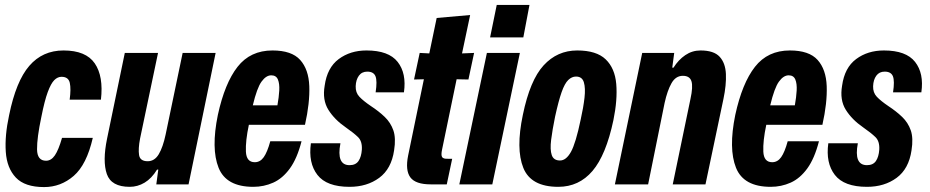

<svg xmlns="http://www.w3.org/2000/svg" viewBox="-20 -749 3778 780"><path d="M159 11Q81 11 44.5 -27.5Q8 -66 3.5 -132Q-1 -198 17 -281Q45 -419 99 -481.5Q153 -544 238 -544Q329 -544 365 -491.5Q401 -439 390 -344H263Q269 -388 263.5 -412.5Q258 -437 230 -437Q214 -437 200.5 -423.5Q187 -410 174 -375Q161 -340 148 -274Q130 -189 130.5 -142.5Q131 -96 167 -96Q188 -96 203 -118Q218 -140 232 -189H357Q332 -80 279.5 -34.5Q227 11 159 11Z M507 10Q432 10 414 -42Q396 -94 415 -186L487 -534H622L549 -186Q541 -144 545 -119Q549 -94 580 -94Q608 -94 625 -122.5Q642 -151 653 -203L722 -534H856L746 0H615L623 -60H618Q596 -24 567.5 -7Q539 10 507 10Z M1009 10Q899 10 868 -67.5Q837 -145 865 -282Q893 -411 945 -477.5Q997 -544 1087 -544Q1165 -544 1199.5 -505.5Q1234 -467 1236.5 -399Q1239 -331 1219 -242H991Q977 -176 979 -133Q981 -90 1015 -90Q1037 -90 1051.5 -110.5Q1066 -131 1078 -175H1205Q1187 -105 1157.5 -64.5Q1128 -24 1090 -7Q1052 10 1009 10ZM1082 -443Q1061 -443 1042.5 -417.5Q1024 -392 1007 -321H1107Q1113 -354 1114.5 -381.5Q1116 -409 1109 -426Q1102 -443 1082 -443Z M1400 10Q1307 10 1269.5 -38.5Q1232 -87 1243 -167H1363Q1346 -78 1400 -78Q1425 -78 1436.5 -95Q1448 -112 1450 -141Q1452 -175 1434.5 -192Q1417 -209 1384 -232Q1339 -263 1314 -303Q1289 -343 1299 -401Q1309 -474 1356 -509Q1403 -544 1469 -544Q1559 -544 1595.5 -497.5Q1632 -451 1621 -374H1506Q1513 -420 1505.5 -439Q1498 -458 1472 -458Q1450 -458 1438 -441.5Q1426 -425 1425 -399Q1424 -373 1440 -356Q1456 -339 1487 -318Q1519 -297 1543 -274Q1567 -251 1578 -219.5Q1589 -188 1581 -138Q1570 -63 1520.5 -26.5Q1471 10 1400 10Z M1730 0Q1668 0 1647 -28.5Q1626 -57 1638 -117L1702 -427L1662 -426L1685 -534L1724 -532L1754 -676L1890 -688L1857 -532L1906 -534L1883 -426L1835 -427L1776 -142Q1771 -119 1776 -111Q1781 -103 1800 -104H1817L1795 0Z M1971 -597 1998 -729H2131L2106 -597ZM1846 0 1958 -534H2092L1980 0Z M2248 10Q2137 10 2106 -67Q2075 -144 2104 -282Q2133 -423 2188.5 -483.5Q2244 -544 2325 -544Q2403 -544 2440.5 -508Q2478 -472 2483.5 -408Q2489 -344 2472 -261Q2442 -119 2387 -54.5Q2332 10 2248 10ZM2255 -97Q2280 -97 2299.5 -132Q2319 -167 2339 -263Q2350 -312 2354.5 -351.5Q2359 -391 2352 -414.5Q2345 -438 2320 -438Q2303 -438 2288.5 -424Q2274 -410 2261.5 -374.5Q2249 -339 2235 -275Q2224 -221 2219 -181Q2214 -141 2221.5 -119Q2229 -97 2255 -97Z M2478 0 2589 -534H2719L2711 -474H2716Q2736 -506 2764 -525Q2792 -544 2826 -544Q2880 -544 2903.5 -518.5Q2927 -493 2929 -448.5Q2931 -404 2919 -347L2846 0H2713L2785 -347Q2796 -397 2789 -419Q2782 -441 2754 -441Q2725 -441 2708 -411Q2691 -381 2680 -331L2613 0Z M3111 10Q3001 10 2970 -67.5Q2939 -145 2967 -282Q2995 -411 3047 -477.5Q3099 -544 3189 -544Q3267 -544 3301.5 -505.5Q3336 -467 3338.5 -399Q3341 -331 3321 -242H3093Q3079 -176 3081 -133Q3083 -90 3117 -90Q3139 -90 3153.5 -110.5Q3168 -131 3180 -175H3307Q3289 -105 3259.5 -64.5Q3230 -24 3192 -7Q3154 10 3111 10ZM3184 -443Q3163 -443 3144.5 -417.5Q3126 -392 3109 -321H3209Q3215 -354 3216.5 -381.5Q3218 -409 3211 -426Q3204 -443 3184 -443Z M3502 10Q3409 10 3371.5 -38.5Q3334 -87 3345 -167H3465Q3448 -78 3502 -78Q3527 -78 3538.5 -95Q3550 -112 3552 -141Q3554 -175 3536.5 -192Q3519 -209 3486 -232Q3441 -263 3416 -303Q3391 -343 3401 -401Q3411 -474 3458 -509Q3505 -544 3571 -544Q3661 -544 3697.5 -497.5Q3734 -451 3723 -374H3608Q3615 -420 3607.5 -439Q3600 -458 3574 -458Q3552 -458 3540 -441.5Q3528 -425 3527 -399Q3526 -373 3542 -356Q3558 -339 3589 -318Q3621 -297 3645 -274Q3669 -251 3680 -219.5Q3691 -188 3683 -138Q3672 -63 3622.5 -26.5Q3573 10 3502 10Z"/></svg>

Font: Mona Sans Condensed
Style: Bold Italic
Weight: 700
Width: 3
Italic angle: -11.7°
Designer: Deni Anggara
Foundry: GitHub
Version: Version 1.001; ttfautohint (v1.8.4.7-5d5b);gftools[0.9.31]